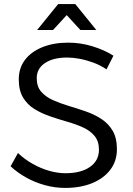

<svg xmlns="http://www.w3.org/2000/svg" viewBox="-20 -916 651 941"><path d="M502 -576Q471 -597 436.5 -609.5Q402 -622 369.5 -628Q337 -634 309 -634Q241 -634 200.5 -607Q160 -580 160 -533Q160 -492 181.5 -467Q203 -442 238 -426Q273 -410 315 -397.5Q357 -385 399 -370.5Q441 -356 476 -333.5Q511 -311 532 -275.5Q553 -240 553 -185Q553 -127 521 -84.5Q489 -42 432 -18.5Q375 5 300 5Q249 5 200 -8.5Q151 -22 108 -46Q65 -70 32 -101L68 -166Q101 -135 140 -113Q179 -91 220.5 -79Q262 -67 301 -67Q377 -67 421 -98Q465 -129 465 -182Q465 -223 444 -249Q423 -275 388 -291Q353 -307 311 -319Q269 -331 226.5 -345.5Q184 -360 149 -381.5Q114 -403 93 -438Q72 -473 72 -527Q72 -582 102 -622Q132 -662 187 -684.5Q242 -707 314 -707Q375 -707 433.5 -689Q492 -671 536 -643ZM265 -896H349L452 -769H374L284 -867H330L240 -769H162Z"/></svg>

Font: Alexandria Light
Style: Regular
Weight: 300
Designer: Mohamed Gaber
Foundry: Kief Type Foundry
Version: Version 5.100